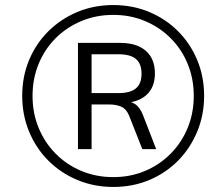

<svg xmlns="http://www.w3.org/2000/svg" viewBox="-20 -733 855 761"><path d="M429 8Q353 8 287 -19.5Q221 -47 172 -96Q123 -145 95.5 -211Q68 -277 68 -353Q68 -430 95.5 -495.5Q123 -561 172 -609.5Q221 -658 286.5 -685.5Q352 -713 429 -713Q506 -713 571.5 -685.5Q637 -658 685.5 -609.5Q734 -561 761.5 -495.5Q789 -430 789 -353Q789 -277 761.5 -211Q734 -145 685.5 -96Q637 -47 571.5 -19.5Q506 8 429 8ZM429 -31Q497 -31 555 -55.5Q613 -80 656.5 -124Q700 -168 724 -226.5Q748 -285 748 -353Q748 -421 724 -479.5Q700 -538 656.5 -581.5Q613 -625 555 -649.5Q497 -674 429 -674Q361 -674 302.5 -649.5Q244 -625 200.5 -581.5Q157 -538 133 -479.5Q109 -421 109 -353Q109 -285 133 -226.5Q157 -168 200.5 -124Q244 -80 302.5 -55.5Q361 -31 429 -31ZM289 -142V-563H456Q522 -563 558 -531.5Q594 -500 594 -442Q594 -385 558 -354.5Q522 -324 456 -324L464 -334Q494 -334 514.5 -321Q535 -308 547 -276L599 -142H544L492 -274Q481 -301 461 -310Q441 -319 412 -319H331L343 -328V-142ZM343 -364H449Q496 -364 518.5 -382.5Q541 -401 541 -441Q541 -480 519 -499Q497 -518 449 -518H343Z"/></svg>

Font: Mulish ExtraLight Light
Style: Italic
Weight: 300
Italic angle: -9°
Version: Version 3.603